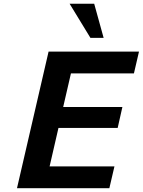

<svg xmlns="http://www.w3.org/2000/svg" viewBox="-20 -995 755 1015"><path d="M527.8 -794.9H458L348.1 -975.1H478ZM558.1 0H69.8L236.8 -722.2H714.8L688 -606.9H355L314 -429.2H627L602.1 -318.8H289.1L242.2 -115.2H585Z"/></svg>

Font: Perun
Style: Bold Italic
Weight: 700
Italic angle: -12°
Foundry: Copyright (c) Stefan Peev, Context Ltd, 2016
Version: Version 001.000